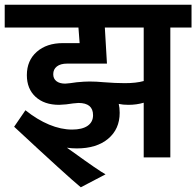

<svg xmlns="http://www.w3.org/2000/svg" viewBox="-30 -668 833 815"><path d="M-10 -648H783V-551H693V0H580V-232Q550 -223 515 -223Q491 -223 474 -227Q478 -211 478 -189Q478 -120 429 -79Q380 -38 296 -38Q275 -38 254 -41L278 -24Q390 57 418 72L313 127Q258 82 30 -130L78 -200Q128 -160 178.5 -139Q229 -118 276 -118Q319 -118 342 -134Q365 -150 365 -179Q365 -231 303 -231Q296 -231 280 -229L251 -225L221 -223Q158 -223 121 -257Q84 -291 84 -349Q84 -411 126 -448Q168 -485 237 -485H308L303 -551H-10ZM424 -398H255Q227 -398 211.5 -386Q196 -374 196 -353Q196 -334 209.5 -323.5Q223 -313 247 -313L268 -315L297 -319H298Q328 -322 350 -322Q379 -322 410 -319Q460 -315 500 -315Q548 -315 580 -324V-551H415Z"/></svg>

Font: Madhuban Medium
Style: Regular
Weight: 500
Designer: jaikishan Patel
Foundry: MagicType
Version: Version 1.000